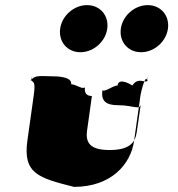

<svg xmlns="http://www.w3.org/2000/svg" viewBox="-20 -811 696 750"><path d="M320 -791C371 -791 406 -750 399 -699C392 -648 345 -607 294 -607C243 -607 208 -648 215 -699C222 -750 269 -791 320 -791ZM557 -791C608 -791 643 -750 636 -699C629 -648 582 -607 531 -607C480 -607 445 -648 452 -699C459 -750 506 -791 557 -791ZM182 -513C142 -513 113 -520 100 -495C100 -495 107 -532 102 -497C111 -488 119 -493 112 -440L87 -262C69 -133 130 -116 269 -81C413 -81 491 -168 504 -262L529 -440C532 -458 549 -523 555 -497C555 -497 561 -530 556 -495C546 -485 520 -512 497 -477C497 -477 444 -512 439 -477C421 -477 388 -449 380 -459C374 -416 394 -400 442 -400C501 -400 526 -379 530 -404L514 -294C508 -253 485 -225 408 -225C331 -225 314 -254 320 -300L339 -436C321 -436 308 -445 312 -470C302 -460 276 -482 258 -482C262 -512 203 -513 182 -513Z"/></svg>

Font: Hussar Przerywany
Style: Obl
Weight: 400
Foundry: Cannot Into Space Fonts
Version: Version 0.982